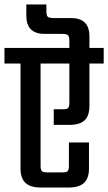

<svg xmlns="http://www.w3.org/2000/svg" viewBox="-40 -841 485 861"><path d="M425 -626V-556H361V-366Q361 -322 339.5 -301.5Q318 -281 270 -281H201V-351H242Q260 -351 265.5 -356.5Q271 -362 271 -380V-556H142V-97Q142 -79 148 -73.5Q154 -68 171 -68H241Q258 -68 263.5 -73.5Q269 -79 269 -97V-202H359V-85Q359 -42 337 -21Q315 0 267 0H144Q96 0 74 -21Q52 -42 52 -85V-556H-20V-626H271V-657Q271 -677 265 -683Q259 -689 239 -689H160Q78 -689 78 -771V-821H168V-792Q168 -772 174 -766Q180 -760 201 -760H279Q361 -760 361 -678V-626Z"/></svg>

Font: Teko Regular
Style: Regular
Weight: 400
Designer: Manushi Parikh, Jonny Pinhorn
Foundry: Indian Type Foundry
Version: Version 1.105;PS 1.0;hotconv 1.0.78;makeotf.lib2.5.61930; tt